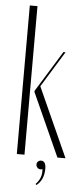

<svg xmlns="http://www.w3.org/2000/svg" viewBox="-58 -730 389 900"><g transform="rotate(5 137.0 -280.0)"><path d="M81 -698V1H45V-698ZM231 -494 127 -325 274 1H236L102 -296V-301L221 -494ZM171 61Q167 63 161 63Q153 63 147 56.5Q141 50 141 42Q141 33 147 27.5Q153 22 161 22Q184 22 184 58Q184 111 149 138L145 133Q175 103 171 61Z"/></g></svg>

Font: Moniqa ExtLt Narrow Display
Style: Regular
Weight: 200
Width: 4
Designer: Rajesh Rajput
Foundry: Rajesh Rajput
Version: Version 1.000